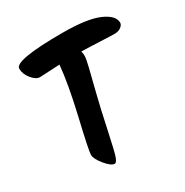

<svg xmlns="http://www.w3.org/2000/svg" viewBox="-165 -872 955 989"><g transform="rotate(-30 312.0 -377.5)"><path d="M245 -603Q137 -597 127 -597Q103 -597 79 -626.5Q55 -656 55 -688Q55 -737 340 -737Q486 -737 555 -707Q624 -677 624 -634Q624 -621 609 -609.5Q594 -598 571 -598Q548 -598 487 -601Q426 -604 376 -605Q380 -593 380 -577Q380 -561 368.5 -514Q357 -467 336 -383.5Q315 -300 290 -181.5Q265 -63 255.5 -40.5Q246 -18 237 -18Q216 -18 184.5 -56.5Q153 -95 153 -119Q153 -143 194 -317.5Q235 -492 245 -603Z"/></g></svg>

Font: Kalam
Style: Bold
Weight: 700
Version: Version 2.001;PS 1.0;hotconv 1.0.79;makeotf.lib2.5.61930; tt